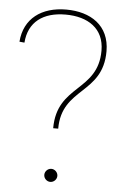

<svg xmlns="http://www.w3.org/2000/svg" viewBox="-51 -717 497 761"><g transform="rotate(5 197.5 -336.0)"><path d="M8 -536 28 -534C34 -617 92 -659 181 -659C270 -659 335 -617 335 -529C335 -365 171 -380 171 -206H191C191 -371 355 -356 355 -528C355 -631 279 -679 182 -679C84 -679 15 -629 8 -536ZM178 -45C164 -45 152 -33 152 -19C152 -5 164 7 178 7C192 7 204 -5 204 -19C204 -33 192 -45 178 -45Z"/></g></svg>

Font: Montserrat Thin
Style: Regular
Weight: 250
Designer: Julieta Ulanovsky
Foundry: Julieta Ulanovsky
Version: Version 4.000